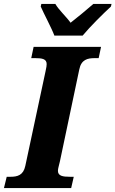

<svg xmlns="http://www.w3.org/2000/svg" viewBox="-37 -951 584 971"><path d="M238 -771H381C420 -818 484 -881 524 -918L527 -931H435C405 -905 355 -863 320 -836C297 -868 260 -901 243 -931H172L169 -918C184 -883 224 -809 238 -771ZM-17 0H323L336 -57H316C281 -57 256 -61 256 -87C256 -99 261 -112 266 -135L364 -600C374 -650 406 -657 442 -657H462L474 -714H133L121 -657H141C176 -657 199 -653 199 -627C199 -621 198 -610 193 -589L91 -112C81 -64 50 -57 16 -57H-3Z"/></svg>

Font: Noto Serif SemiCondensed Extra
Style: Italic
Weight: 800
Width: 4
Italic angle: -12°
Designer: Monotype Design Team
Foundry: Monotype Imaging Inc.
Version: Version 1.901